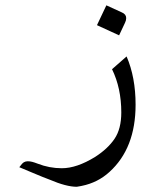

<svg xmlns="http://www.w3.org/2000/svg" viewBox="-20 -528 587 728"><path d="M458.5 -459.5Q458.5 -450.7 454.1 -441.9L431.6 -394L347.7 -432.6L383.3 -507.8L441.9 -481Q458.5 -474.1 458.5 -459.5ZM71.3 86.9Q77.1 83.5 85.4 83.5Q93.8 83.5 102.3 85.7Q110.8 87.9 122.1 92.3Q167 109.9 214.4 109.9Q271 109.9 340.8 66.9Q388.7 36.1 414.3 -1.7Q439.9 -39.6 439.9 -101.6Q439.9 -193.8 404.8 -265.6L460 -314Q494.1 -234.9 494.1 -130.9Q494.1 34.2 395 124Q350.6 164.6 290 176.8Q287.1 177.2 282.7 178.2Q273.9 180.2 271 180.2Q231.4 180.2 168.5 153.3Q147 145.5 104.2 127.4Q61.5 109.4 53.2 106Q64.9 89.8 71.3 86.9Z"/></svg>

Font: VizhehAzad
Style: Regular
Weight: 400
Designer: damoon khanjanzadeh
Foundry: http://font-store.ir
Version: Version:0.0.3;RFB:1.2.5;Building:2016-04-04 21:25:54.909891